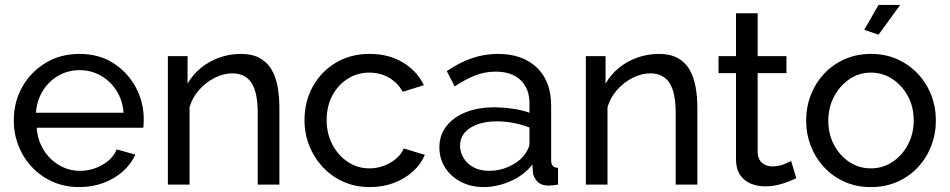

<svg xmlns="http://www.w3.org/2000/svg" viewBox="-20 -750 3858 780"><path d="M302 10Q243 10 194.5 -11.5Q146 -33 110.5 -70.5Q75 -108 55.5 -157Q36 -206 36 -261Q36 -335 70 -396Q104 -457 164.5 -494Q225 -531 303 -531Q382 -531 440.5 -493.5Q499 -456 531.5 -395.5Q564 -335 564 -265Q564 -255 563.5 -245.5Q563 -236 562 -231H129Q133 -180 157.5 -140.5Q182 -101 221 -78.5Q260 -56 305 -56Q353 -56 395.5 -80Q438 -104 454 -143L530 -122Q513 -84 479.5 -54Q446 -24 400.5 -7Q355 10 302 10ZM126 -292H482Q478 -343 453 -382Q428 -421 389 -443Q350 -465 303 -465Q257 -465 218 -443Q179 -421 154.5 -382Q130 -343 126 -292Z M1115 0H1027V-292Q1027 -375 1001.5 -413.5Q976 -452 924 -452Q888 -452 852.5 -434Q817 -416 789.5 -385.5Q762 -355 750 -315V0H662V-522H742V-410Q763 -447 796 -474Q829 -501 871 -516Q913 -531 959 -531Q1004 -531 1034.5 -514.5Q1065 -498 1082.5 -468.5Q1100 -439 1107.5 -399Q1115 -359 1115 -312Z M1483 10Q1424 10 1375.5 -11.5Q1327 -33 1291.5 -71Q1256 -109 1236.5 -158Q1217 -207 1217 -262Q1217 -336 1250 -397Q1283 -458 1343 -494.5Q1403 -531 1482 -531Q1559 -531 1616.5 -496.5Q1674 -462 1702 -404L1616 -377Q1596 -414 1560 -434.5Q1524 -455 1480 -455Q1432 -455 1392.5 -430Q1353 -405 1330 -361.5Q1307 -318 1307 -262Q1307 -207 1330.5 -162.5Q1354 -118 1393.5 -92Q1433 -66 1481 -66Q1512 -66 1540.5 -77Q1569 -88 1590.5 -106.5Q1612 -125 1620 -147L1706 -121Q1690 -83 1657.5 -53.5Q1625 -24 1580.5 -7Q1536 10 1483 10Z M1765 -151Q1765 -201 1793.5 -237.5Q1822 -274 1872 -294Q1922 -314 1988 -314Q2023 -314 2062 -308.5Q2101 -303 2131 -292V-330Q2131 -390 2095 -424.5Q2059 -459 1993 -459Q1950 -459 1910.5 -443.5Q1871 -428 1827 -399L1795 -461Q1846 -496 1897 -513.5Q1948 -531 2003 -531Q2103 -531 2161 -475.5Q2219 -420 2219 -321V-100Q2219 -84 2225.5 -76.5Q2232 -69 2247 -68V0Q2234 2 2224.5 3Q2215 4 2209 4Q2178 4 2162.5 -13Q2147 -30 2145 -49L2143 -82Q2109 -38 2054 -14Q1999 10 1945 10Q1893 10 1852 -11.5Q1811 -33 1788 -69.5Q1765 -106 1765 -151ZM2105 -114Q2117 -128 2124 -142.5Q2131 -157 2131 -167V-232Q2100 -244 2066 -250.5Q2032 -257 1999 -257Q1932 -257 1890.5 -230.5Q1849 -204 1849 -158Q1849 -133 1862.5 -109.5Q1876 -86 1902.5 -71Q1929 -56 1968 -56Q2009 -56 2046 -72.5Q2083 -89 2105 -114Z M2813 0H2725V-292Q2725 -375 2699.5 -413.5Q2674 -452 2622 -452Q2586 -452 2550.5 -434Q2515 -416 2487.5 -385.5Q2460 -355 2448 -315V0H2360V-522H2440V-410Q2461 -447 2494 -474Q2527 -501 2569 -516Q2611 -531 2657 -531Q2702 -531 2732.5 -514.5Q2763 -498 2780.5 -468.5Q2798 -439 2805.5 -399Q2813 -359 2813 -312Z M3215 -26Q3204 -21 3185 -13Q3166 -5 3141 1Q3116 7 3088 7Q3056 7 3029 -4.5Q3002 -16 2986 -40.5Q2970 -65 2970 -102V-453H2899V-522H2970V-696H3058V-522H3175V-453H3058V-129Q3060 -101 3077 -87.5Q3094 -74 3117 -74Q3143 -74 3165 -83Q3187 -92 3194 -96Z M3518 10Q3459 10 3411 -11.5Q3363 -33 3328 -70.5Q3293 -108 3274 -157Q3255 -206 3255 -260Q3255 -315 3274 -364Q3293 -413 3328 -450.5Q3363 -488 3411.5 -509.5Q3460 -531 3519 -531Q3577 -531 3625 -509.5Q3673 -488 3708.5 -450.5Q3744 -413 3763 -364Q3782 -315 3782 -260Q3782 -206 3763 -157Q3744 -108 3709 -70.5Q3674 -33 3625.5 -11.5Q3577 10 3518 10ZM3345 -259Q3345 -205 3368.5 -161Q3392 -117 3431 -91.5Q3470 -66 3518 -66Q3566 -66 3605.5 -92Q3645 -118 3668.5 -162.5Q3692 -207 3692 -261Q3692 -315 3668.5 -359Q3645 -403 3605.5 -429Q3566 -455 3518 -455Q3470 -455 3431 -428.5Q3392 -402 3368.5 -358Q3345 -314 3345 -259ZM3549 -609 3491 -629 3549 -730H3637Z"/></svg>

Font: Raleway Thin Medium
Style: Regular
Weight: 500
Version: Version 4.026